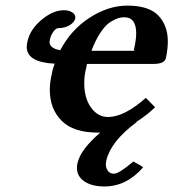

<svg xmlns="http://www.w3.org/2000/svg" viewBox="-20 -465 624 691"><path d="M309.1 -282.2H340.8H465.8Q460 -282.2 462.9 -291Q469.7 -319.8 470.2 -344.2Q470.2 -403.3 426.8 -402.8Q417 -402.8 406.5 -399.9Q396 -397 378.4 -386.5Q360.8 -376 342.5 -349.1Q324.2 -322.3 309.1 -282.2ZM487.8 131.8 495.1 137.2Q435.1 206.1 356 206.1Q311 206.1 283.9 188Q256.8 169.9 256.8 138.2Q256.8 128.4 259.8 119.1Q271 72.3 340.8 12.2H332Q244.1 12.2 201.7 -30.5Q159.2 -73.2 159.2 -142.1Q159.2 -168.9 167 -201.2Q168.9 -215.3 176.8 -235.8Q75.7 -240.7 76.2 -296.9Q76.2 -305.7 79.1 -316.9Q88.9 -359.9 129.9 -394Q170.9 -428.2 210 -428.2Q227.1 -428.2 239 -421.1Q251 -414.1 251 -402.8V-398.9Q248 -384.8 230.5 -374.3Q212.9 -363.8 189.9 -363.8Q182.1 -363.8 173.1 -352.3Q164.1 -340.8 160.2 -325.2Q158.2 -317.4 158.2 -314.9Q158.2 -291 196.8 -284.2Q235.8 -358.4 303 -401.6Q370.1 -444.8 438 -444.8Q516.1 -444.8 550 -408.9Q584 -373 584 -315.9Q584 -289.1 577.1 -255.9Q572.3 -234.9 532.2 -234.9H293Q290 -221.7 290 -219.2Q283.2 -194.3 283.2 -166Q283.2 -111.8 307.6 -77.9Q332 -43.9 369.1 -43.9Q427.2 -43.9 504.9 -112.8L538.1 -79.1Q511.2 -52.2 470.2 -25.9H472.2Q379.4 43 362.8 111.8Q360.8 121.6 360.8 125Q360.8 140.1 368.4 150.1Q376 160.2 390.1 160.2Q408.2 160.2 460 116.2Z"/></svg>

Font: Linux Libertine
Style: Semibold Italic
Weight: 600
Italic angle: -11.5°
Designer: Philipp H. Poll
Foundry: Philipp H. Poll
Version: Version 5.1.2 ; ttfautohint (v0.9)